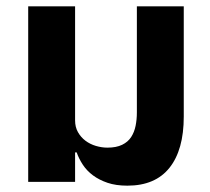

<svg xmlns="http://www.w3.org/2000/svg" viewBox="-20 -574 663 606"><path d="M382 12Q346 12 319.5 3Q293 -6 273.5 -20.5Q254 -35 241.5 -54Q229 -73 222 -93H217V0H69V-554H217V-194Q217 -173 226 -157Q235 -141 249.5 -130Q264 -119 282.5 -113.5Q301 -108 319 -108Q347 -108 365.5 -117Q384 -126 394 -141.5Q404 -157 408 -177Q412 -197 412 -219V-554H560V-206Q560 -101 515 -44.5Q470 12 382 12Z"/></svg>

Font: IBM Plex Thai
Style: Bold
Weight: 700
Designer: Mike Abbink, Paul van der Laan, Pieter van Rosmalen, Ben Mitchell, Mark Frömberg
Foundry: Bold Monday
Version: Version 1.0